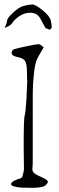

<svg xmlns="http://www.w3.org/2000/svg" viewBox="-20 -860 272 890"><path d="M3.1 -731.7Q2.1 -732.2 2.1 -734.2Q2.1 -734.2 3.1 -734.7Q3.1 -736.1 7.9 -745.9Q12.2 -755.3 13.1 -766Q14 -776.3 41.2 -801.9Q68.4 -827 89.3 -832.5Q109.8 -838.5 127.4 -838.6L128.3 -839.6Q144.4 -839.7 177.3 -812.6Q210.8 -785.5 215.3 -765Q219.8 -744.6 219.9 -737.2Q219.9 -729.4 216.6 -726.5Q212.7 -723.5 209.3 -722.5Q209.3 -722.5 190.6 -730.2Q190.6 -730.2 166.4 -774.9Q151.6 -801.2 119.8 -801Q93.4 -800.8 70.1 -785.5Q49.7 -772.1 36.7 -753Q29.4 -742.2 8.5 -733.3Q3.6 -731.3 3.1 -731.7ZM202.1 -17.6Q202.1 -10.7 189.5 0Q176.8 10.7 125.5 10.7Q74.2 10.7 56.6 6.8Q39.1 2.9 35.2 0L31.2 -5.9Q31.2 -15.6 48.3 -23.4Q65.4 -31.2 71.3 -32.2Q77.1 -33.2 80.6 -37.1Q84 -41 85.9 -49.3Q87.9 -57.6 89.8 -66.4Q91.8 -74.2 90.8 -89.8L89.8 -183.6Q89.8 -309.6 94.2 -323.7Q98.6 -337.9 102.5 -398.4L106.4 -488.3L105.5 -490.2Q105.5 -490.2 105.5 -504.9Q105.5 -518.6 104.5 -540.5Q103.5 -562.5 96.7 -576.2Q89.8 -589.8 62.5 -595.2Q35.2 -600.6 34.2 -613.3V-616.2Q35.2 -627.9 45.4 -631.8Q55.7 -635.7 102.5 -645.5Q149.4 -655.3 157.7 -655.3Q166 -655.3 173.8 -647.5L182.6 -640.6L159.2 -600.6Q144.5 -576.2 139.6 -537.6Q134.8 -499 133.3 -472.7Q131.8 -446.3 131.8 -399.4V-127.9Q131.8 -94.7 130.9 -87.9L129.9 -76.2Q129.9 -64.5 139.6 -56.6Q149.4 -48.8 174.3 -38.1Q199.2 -27.3 201.2 -19.5Z"/></svg>

Font: Drukaatie burti
Style: Thin
Weight: 100
Version: Version 0.14